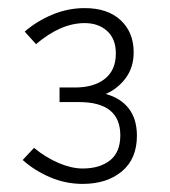

<svg xmlns="http://www.w3.org/2000/svg" viewBox="-20 -736 420 474"><path d="M318 -401Q318 -344 281 -313Q244 -282 184 -282Q142 -282 103.5 -298.5Q65 -315 36 -341L64 -371Q93 -347 125 -333.5Q157 -320 184 -320Q226 -320 251.5 -340Q277 -360 277 -402Q277 -484 175 -484H127V-520H165Q212 -520 239 -541.5Q266 -563 266 -604Q266 -640 244.5 -659.5Q223 -679 189 -679Q130 -679 69 -627L41 -658Q71 -684 109.5 -700Q148 -716 189 -716Q246 -716 278 -686Q310 -656 310 -607Q310 -570 290.5 -543.5Q271 -517 241 -504Q278 -494 298 -468Q318 -442 318 -401Z"/></svg>

Font: MuliDisplayVN ExtraLight
Style: Regular
Weight: 200
Designer: Vernon Adams
Foundry: Vernon Adams
Version: Version 2.100